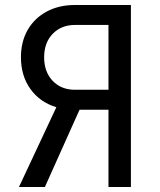

<svg xmlns="http://www.w3.org/2000/svg" viewBox="-20 -750 640 770"><path d="M56 0 206 -320Q140 -340 102 -393Q64 -446 64 -520Q64 -583 91 -630Q118 -677 167 -703.5Q216 -730 281 -730H505V0H415V-310H299L160 0ZM281 -390H415V-650H281Q226 -650 191.5 -614.5Q157 -579 157 -520Q157 -462 191 -426Q225 -390 281 -390Z"/></svg>

Font: JetBrainsMonoNL NFM
Style: Regular
Weight: 400
Monospace: yes
Designer: Philipp Nurullin, Konstantin Bulenkov
Foundry: JetBrains
Version: Version 2.304; ttfautohint (v1.8.4.7-5d5b);Nerd Fonts 3.3.0